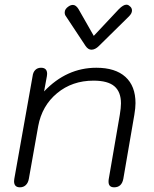

<svg xmlns="http://www.w3.org/2000/svg" viewBox="-20 -789 659 819"><path d="M40 -16Q40 -22 41 -26L119 -464Q121 -481 130.5 -490.5Q140 -500 155 -500Q181 -500 181 -474Q181 -468 180 -464L168 -399Q264 -500 391 -500Q472 -500 515 -461Q558 -422 558 -349Q558 -329 553 -299L506 -26Q499 10 467 10Q443 10 443 -14Q443 -22 444 -26L491 -299Q496 -329 496 -348Q496 -397 468 -421Q440 -445 379 -445Q288 -445 223.5 -391.5Q159 -338 143 -251L103 -26Q100 -9 90 0.5Q80 10 65 10Q40 10 40 -16ZM345 -593 261 -720Q256 -726 256 -736Q256 -751 273 -762Q282 -768 291 -768Q304 -768 315 -750L380 -636L487 -750Q506 -769 519 -769Q527 -769 533 -763Q543 -756 543 -744Q543 -732 530 -719L402 -593Q386 -577 370 -577Q356 -577 345 -593Z"/></svg>

Font: Kodchasan Light
Style: Italic
Weight: 300
Italic angle: -10°
Version: Version 1.000; ttfautohint (v1.6)